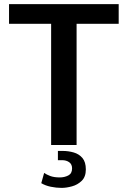

<svg xmlns="http://www.w3.org/2000/svg" viewBox="-20 -706 622 935"><path d="M229 0V-590H24V-686H558V-590H353V0ZM280 209Q254 209 227.5 203.5Q201 198 181 186L195 136Q206 144 224.5 151Q243 158 271 158Q294 158 312.5 148.5Q331 139 331 114Q331 94 317 84Q303 74 282 74H262V29H285Q313 29 339 36.5Q365 44 381.5 63.5Q398 83 398 119Q398 155 378 174.5Q358 194 330.5 201.5Q303 209 280 209Z"/></svg>

Font: Chivo Medium
Style: Regular
Weight: 500
Designer: Hector Gatti
Foundry: Omnibus-Type
Version: Version 2.002